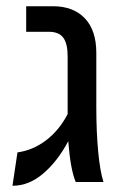

<svg xmlns="http://www.w3.org/2000/svg" viewBox="-20 -584 402 616"><path d="M223 0Q206 -40 199 -131Q165 -67 119 -27.5Q73 12 20 12L36 -95Q86 -102 128 -134Q170 -166 197 -218V-226V-404Q197 -444 183 -463Q169 -482 137 -482H64V-564H150Q215 -564 252 -525.5Q289 -487 289 -414V-241Q289 -161 295 -97.5Q301 -34 312 0Z"/></svg>

Font: FiraGOUPP
Style: Medium
Weight: 400
Designer: bBox Type
Foundry: bBox Type GmbH
Version: Version 1.001